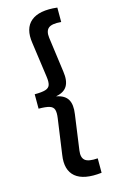

<svg xmlns="http://www.w3.org/2000/svg" viewBox="-138 -858 620 1027"><g transform="rotate(-15 172.5 -345.0)"><path d="M291.1 112.4Q191.1 123.8 145.4 85.7Q99.8 47.5 112.4 -34.4L140 -230.8Q144.3 -260.9 139.1 -277.2Q133.8 -293.6 113.9 -299.7Q93.9 -305.9 54.2 -305.9V-385.8Q93.9 -385.8 113.9 -391.9Q133.8 -398.1 139.1 -414.2Q144.3 -430.4 140 -460.2L113 -654Q100.2 -736.9 146.1 -775.3Q192 -813.8 291.1 -802.4V-722.5Q239.9 -727.1 221.1 -711.4Q202.2 -695.7 207.2 -657.4L233.5 -463.4Q241.2 -411.4 224.1 -382.7Q206.9 -353.9 163.2 -346V-345Q208.3 -336.4 225.2 -307.7Q242 -279 234.2 -227.2L207.2 -32.6Q202 5.2 220.8 20.8Q239.6 36.4 291.1 32.5Z"/></g></svg>

Font: Geologica-Sharp
Style: Regular
Weight: 100
Designer: Sindre Bremnes, Frode Helland
Foundry: Monokrom Skriftforlag AS
Version: Version 1.010;gftools[0.9.28]